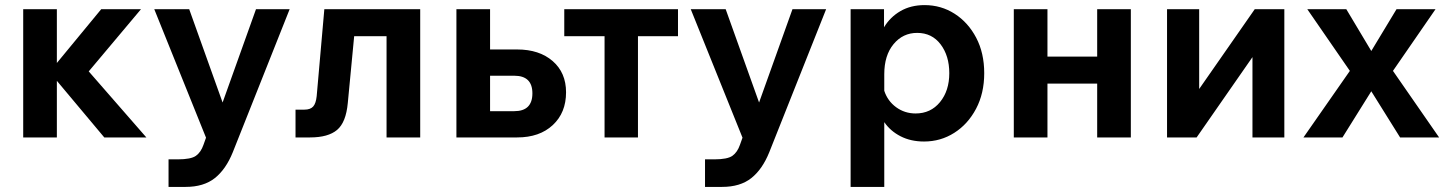

<svg xmlns="http://www.w3.org/2000/svg" viewBox="-20 -539 5668 753"><path d="M71 0V-503H203V-292L377 -503H533L328 -259L554 0H389L203 -222V0Z M984 -503H1116L893 58Q866 125 822.5 159.5Q779 194 708 194H641V86H677Q729 86 748.5 72Q768 58 778 29L788 1L585 -503H722L853 -137Z M1139 0V-109H1174Q1197 -109 1208 -121Q1219 -133 1222 -162L1252 -503H1628V0H1496V-397H1369L1344 -135Q1337 -59 1302 -29.5Q1267 0 1196 0Z M1770 0V-503H1902V-345H2008Q2095 -345 2147.5 -299.5Q2200 -254 2200 -177Q2200 -97 2148 -48.5Q2096 0 2008 0ZM1997 -242H1902V-103H1997Q2068 -103 2068 -173Q2068 -242 1997 -242Z M2351 0V-397H2193V-503H2639V-397H2482V0Z M3088 -503H3220L2997 58Q2970 125 2926.5 159.5Q2883 194 2812 194H2745V86H2781Q2833 86 2852.5 72Q2872 58 2882 29L2892 1L2689 -503H2826L2957 -137Z M3448 194H3316V-503H3447V-432Q3471 -472 3511.5 -495.5Q3552 -519 3606 -519Q3671 -519 3724 -485Q3777 -451 3808.5 -391Q3840 -331 3840 -252Q3840 -173 3808 -112.5Q3776 -52 3722.5 -18Q3669 16 3604 16Q3552 16 3512 -4.5Q3472 -25 3448 -60ZM3448 -248V-183Q3461 -143 3494.5 -118.5Q3528 -94 3571 -94Q3630 -94 3666.5 -138.5Q3703 -183 3703 -252Q3703 -320 3669 -365Q3635 -410 3577 -410Q3521 -410 3484.5 -366Q3448 -322 3448 -248Z M3956 0V-503H4088V-317H4283V-503H4415V0H4283V-211H4088V0Z M4557 0V-503H4683V-190L4901 -503H5017V0H4892V-315L4673 0Z M5245 0H5092L5274 -261L5107 -503H5260L5358 -339L5457 -503H5610L5443 -261L5624 0H5471L5358 -181Z"/></svg>

Font: Wix Madefor Text
Style: Bold
Weight: 700
Designer: Dalton Maag Ltd
Foundry: Dalton Maag Ltd
Version: Version 3.100